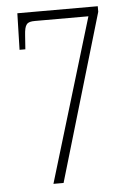

<svg xmlns="http://www.w3.org/2000/svg" viewBox="-52 -753 533 792"><g transform="rotate(-5 214.5 -357.0)"><path d="M137 0H179L383 -691V-714H50L46 -563H70L74 -620C77 -667 86 -676 120 -676H341Z"/></g></svg>

Font: Noto Serif Khmer ExtraCondensed ExtraLight
Style: Regular
Weight: 200
Width: 2
Designer: Danh Hong and the Monotype Design Team
Foundry: Monotype Imaging Inc.
Version: Version 2.004